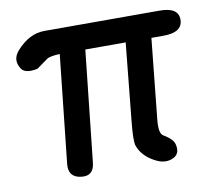

<svg xmlns="http://www.w3.org/2000/svg" viewBox="-64 -581 756 675"><g transform="rotate(-10 314.0 -243.0)"><path d="M30.8 -391.1Q7.8 -425.3 35.6 -456.5Q81.1 -507.3 134.8 -507.3H546.9Q614.3 -507.3 613.3 -462.6Q612.3 -418 544.9 -418H501.5L472.2 -133.3Q466.8 -83 482.4 -73.7Q515.6 -54.2 520.5 -35.6Q529.3 -1.5 504.9 11.2Q474.6 26.9 438.5 7.3Q394.5 -15.6 380.9 -54.2Q374.5 -71.8 382.3 -145L409.7 -418H265.6L222.7 -21Q217.8 25.9 173.3 20Q127.9 14.2 132.8 -32.7L174.3 -418Q145.5 -417 130.9 -411.1L87.9 -380.4Q43.9 -371.6 30.8 -391.1Z"/></g></svg>

Font: Comic Relief LRS
Style: Regular
Weight: 400
Designer: Jeff Davis
Foundry: Loudifier
Version: Version 1.0